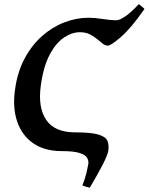

<svg xmlns="http://www.w3.org/2000/svg" viewBox="-20 -715 713 921"><path d="M672.9 -671.9Q608.4 -579.1 560.1 -537.6Q511.7 -496.1 498 -496.1Q484.9 -496.1 472.4 -505.9Q460 -515.6 444.8 -528.3Q429.7 -541 409.9 -550.8Q390.1 -560.5 363.3 -560.5Q325.7 -560.5 287.4 -535.2Q249 -509.8 218.8 -453.6Q188.5 -397.5 175.8 -304.7Q161.1 -199.7 201.7 -139.9Q242.2 -80.1 340.3 -80.1Q418 -80.1 452.9 -69.3Q487.8 -58.6 495.6 -38.8Q503.4 -19 499.5 8.3Q494.6 44.4 410.6 185.5Q404.3 184.1 392.6 180.7Q380.9 177.2 375.5 174.3Q389.2 138.2 395 113.3Q400.9 88.4 403.8 71.3Q405.8 54.7 397 40.8Q388.2 26.9 359.9 18.3Q331.5 9.8 275.9 9.8Q193.8 9.8 139.6 -27.6Q85.4 -64.9 62.5 -131.8Q39.6 -198.7 52.2 -286.1Q63.5 -369.6 97.7 -433.6Q131.8 -497.6 180.9 -541.3Q230 -585 287.8 -607.4Q345.7 -629.9 404.3 -629.9Q434.6 -629.9 473.4 -623.8Q512.2 -617.7 538.1 -617.7Q552.7 -617.7 579.3 -635.3Q606 -652.8 646 -695.3Q649.9 -692.4 660.2 -683.8Q670.4 -675.3 672.9 -671.9Z"/></svg>

Font: Gentium Plus
Style: Bold Italic
Weight: 700
Italic angle: -8°
Designer: Victor Gaultney, Annie Olsen, Iska Routamaa, Becca Hirsbrunner
Foundry: SIL International
Version: Version 6.101